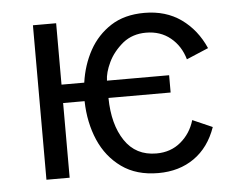

<svg xmlns="http://www.w3.org/2000/svg" viewBox="-42 -545 739 604"><g transform="rotate(-5 327.0 -243.0)"><path d="M435.1 9.8Q365.7 9.8 319.1 -23.7Q272.5 -57.1 248.5 -112.5Q224.6 -168 223.1 -235.8H155.3V0H82V-487.8H155.3V-293.9H227.1Q234.9 -349.1 260 -394.8Q285.2 -440.4 328.4 -468.3Q371.6 -496.1 434.1 -496.1Q502 -496.1 550.3 -461.7Q598.6 -427.2 624.5 -368.2L555.2 -338.9Q543 -381.8 511.2 -407.7Q479.5 -433.6 434.1 -433.6Q391.6 -433.6 361.3 -409.7Q329.6 -383.3 314.5 -351.3Q299.3 -319.3 298.8 -293.9H495.1V-239.3H298.8Q299.8 -155.3 334.5 -103.8Q369.1 -52.2 434.1 -52.2Q479.5 -52.2 511.2 -78.9Q543 -105.5 555.2 -147L617.7 -119.6Q595.7 -56.6 548.3 -23.4Q501 9.8 435.1 9.8Z"/></g></svg>

Font: Acari Sans
Style: Regular
Weight: 400
Designer: Alfredo Marco Pradil and Stefan Peev
Foundry: Hanken Design Co.
Version: Version 1.045;February 4, 2021;FontCreator 13.0.0.2655 64-bi